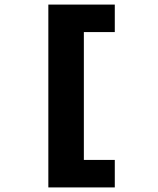

<svg xmlns="http://www.w3.org/2000/svg" viewBox="-20 -720 690 838"><path d="M191 98V-700H346V98ZM244 98V-22H481V98ZM244 -580V-700H481V-580Z"/></svg>

Font: Azeret Mono Thin
Style: Regular
Weight: 100
Designer: Martin Vácha
Foundry: Displaay
Version: Version 1.002